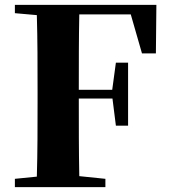

<svg xmlns="http://www.w3.org/2000/svg" viewBox="-20 -767 697 787"><path d="M621 -747H41V-713L131 -705C134 -602 134 -499 134 -395V-351C134 -247 134 -144 131 -43L41 -34V0H412V-34L305 -45C303 -147 303 -251 303 -360V-363H441L455 -252H505V-510H455L440 -399H303C303 -505 303 -608 305 -708H516L562 -548H619Z"/></svg>

Font: Noto Serif KR Black
Style: Regular
Weight: 900
Version: Version 1.001;PS 1.001;hotconv 16.6.54;makeotf.lib2.5.65590